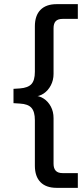

<svg xmlns="http://www.w3.org/2000/svg" viewBox="-20 -725 403 925"><path d="M253 180Q202 180 175 152.5Q148 125 148 73V-146Q148 -187 131.5 -205.5Q115 -224 76 -226L45 -228V-297L76 -299Q115 -302 131.5 -320Q148 -338 148 -379V-598Q148 -650 175 -677.5Q202 -705 253 -705H355V-634H282Q259 -634 248.5 -623Q238 -612 238 -589V-369Q238 -339 225 -314Q212 -289 190.5 -274.5Q169 -260 143 -260V-264Q169 -264 190.5 -250Q212 -236 225 -211.5Q238 -187 238 -156V64Q238 86 248.5 97.5Q259 109 282 109H355V180Z"/></svg>

Font: Mulish Medium
Style: Regular
Weight: 500
Designer: Vernon Adams
Foundry: Vernon Adams
Version: Version 3.603; ttfautohint (v1.8.3)